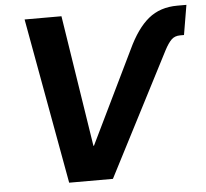

<svg xmlns="http://www.w3.org/2000/svg" viewBox="-52 -784 900 839"><g transform="rotate(-5 398.0 -364.5)"><path d="M536.6 -557.1Q578.1 -646 629.2 -687.7Q680.2 -729.5 756.3 -729.5H795.9L773.9 -599.1H757.3Q732.9 -599.1 718.3 -584.5Q703.6 -569.8 688 -540L409.7 0H217.8L85.9 -727.5H247.6L337.4 -151.4H339.8Z"/></g></svg>

Font: Inter 28pt
Style: Bold Italic
Weight: 700
Italic angle: -9.3988°
Designer: Rasmus Andersson
Foundry: rsms
Version: Version 4.001;git-66647c0bb